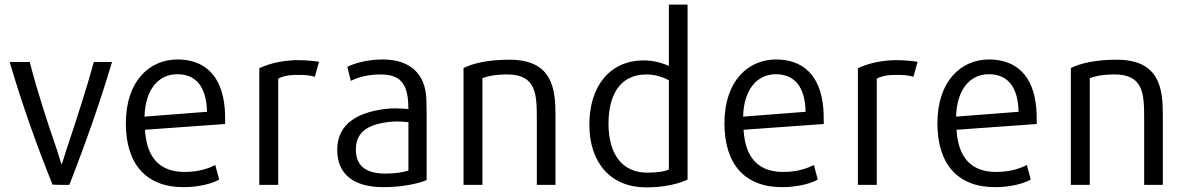

<svg xmlns="http://www.w3.org/2000/svg" viewBox="-20 -800 5162 833"><path d="M466 -531H387C353 -406 308 -270 267 -147C258 -119 251 -93 247 -87C243 -96 237 -120 228 -147C186 -268 141 -406 109 -531H22C77 -343 143 -160 208 1C218 1 227 2 237 2H281C344 -160 410 -342 466 -531Z M878 -315 607 -294C610 -411 667 -478 749 -478C829 -478 876 -425 878 -315ZM957 -262C957 -303 956 -317 955 -330C943 -474 866 -542 750 -542C629 -542 526 -449 526 -265C526 -88 614 12 776 12C846 12 904 -5 931 -21L914 -84C888 -71 845 -54 781 -54C672 -54 616 -117 609 -237Z M1364 -532C1338 -536 1305 -539 1274 -539H1261C1190 -536 1141 -521 1105 -504V2H1187V-459C1199 -466 1226 -475 1265 -475H1280C1305 -475 1325 -473 1346 -467C1352 -488 1358 -510 1364 -532Z M1752 -60C1727 -52 1694 -47 1652 -47C1573 -47 1524 -76 1524 -151C1524 -236 1589 -261 1667 -271C1680 -272 1692 -273 1703 -273C1722 -273 1738 -271 1752 -270ZM1831 -19V-307C1831 -327 1830 -347 1830 -366C1827 -482 1757 -542 1640 -542C1571 -542 1514 -524 1487 -510L1502 -449C1528 -462 1569 -477 1632 -477C1731 -477 1751 -420 1752 -327C1738 -328 1714 -330 1691 -330C1684 -330 1677 -329 1670 -329C1541 -318 1443 -268 1443 -150C1443 -42 1517 12 1643 12C1724 12 1795 -3 1831 -19Z M2390 2V-300C2390 -413 2378 -541 2190 -541C2099 -541 2034 -526 1991 -505V2H2073V-461C2094 -469 2127 -477 2181 -477C2306 -477 2309 -392 2309 -286V2Z M2882 -65C2864 -56 2834 -51 2787 -51C2677 -51 2620 -135 2620 -263C2620 -377 2662 -477 2785 -477C2825 -477 2861 -463 2882 -452ZM2963 -21V-780H2882V-514C2857 -525 2819 -538 2773 -538C2628 -538 2537 -429 2537 -259C2537 -94 2629 13 2784 13C2866 13 2928 -4 2963 -21Z M3475 -315 3204 -294C3207 -411 3264 -478 3346 -478C3426 -478 3473 -425 3475 -315ZM3554 -262C3554 -303 3553 -317 3552 -330C3540 -474 3463 -542 3347 -542C3226 -542 3123 -449 3123 -265C3123 -88 3211 12 3373 12C3443 12 3501 -5 3528 -21L3511 -84C3485 -71 3442 -54 3378 -54C3269 -54 3213 -117 3206 -237Z M3961 -532C3935 -536 3902 -539 3871 -539H3858C3787 -536 3738 -521 3702 -504V2H3784V-459C3796 -466 3823 -475 3862 -475H3877C3902 -475 3922 -473 3943 -467C3949 -488 3955 -510 3961 -532Z M4399 -315 4128 -294C4131 -411 4188 -478 4270 -478C4350 -478 4397 -425 4399 -315ZM4478 -262C4478 -303 4477 -317 4476 -330C4464 -474 4387 -542 4271 -542C4150 -542 4047 -449 4047 -265C4047 -88 4135 12 4297 12C4367 12 4425 -5 4452 -21L4435 -84C4409 -71 4366 -54 4302 -54C4193 -54 4137 -117 4130 -237Z M5025 2V-300C5025 -413 5013 -541 4825 -541C4734 -541 4669 -526 4626 -505V2H4708V-461C4729 -469 4762 -477 4816 -477C4941 -477 4944 -392 4944 -286V2Z"/></svg>

Font: Repo
Style: Regular
Weight: 400
Designer: Stefan Peev
Foundry: Context Ltd
Version: Version 0.000